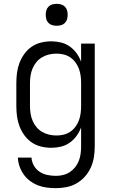

<svg xmlns="http://www.w3.org/2000/svg" viewBox="-20 -757 590 999"><path d="M271 222Q247 222 223.5 219Q200 216 178 207.5Q156 199 136.5 184.5Q117 170 103.5 151Q90 132 82 109.5Q74 87 73 63H144Q145 85 156.5 105Q168 125 186.5 137Q205 149 227 153.5Q249 158 271 158Q290 158 308.5 153.5Q327 149 343 138.5Q359 128 371 113Q383 98 390 80Q397 62 399.5 43Q402 24 402 5V-94Q393 -70 378 -49.5Q363 -29 342.5 -14.5Q322 0 297 6Q272 12 247 12Q220 12 193.5 5.5Q167 -1 145 -16Q123 -31 107 -53Q91 -75 81.5 -100Q72 -125 68.5 -151.5Q65 -178 65 -205V-325Q65 -352 68.5 -378.5Q72 -405 81.5 -430Q91 -455 107 -477Q123 -499 145 -514Q167 -529 193.5 -535.5Q220 -542 247 -542Q272 -542 297 -536Q322 -530 342.5 -515.5Q363 -501 378 -480.5Q393 -460 402 -436V-530H473V5Q473 33 468.5 61Q464 89 452.5 114.5Q441 140 422 161.5Q403 183 378.5 197Q354 211 326.5 216.5Q299 222 271 222ZM274 -52Q293 -52 311.5 -56.5Q330 -61 345.5 -71.5Q361 -82 372.5 -97.5Q384 -113 390.5 -130.5Q397 -148 399.5 -167Q402 -186 402 -205V-325Q402 -344 399.5 -363Q397 -382 390.5 -399.5Q384 -417 372.5 -432.5Q361 -448 345.5 -458.5Q330 -469 311.5 -473.5Q293 -478 274 -478Q254 -478 235 -473.5Q216 -469 199 -459Q182 -449 169.5 -434Q157 -419 149.5 -401Q142 -383 139 -363.5Q136 -344 136 -325V-205Q136 -186 139 -166.5Q142 -147 149.5 -129Q157 -111 169.5 -96Q182 -81 199 -71Q216 -61 235 -56.5Q254 -52 274 -52ZM275 -623Q263 -623 252 -626Q241 -629 232.5 -637.5Q224 -646 221 -657Q218 -668 218 -680Q218 -692 221 -703Q224 -714 232.5 -722.5Q241 -731 252 -734Q263 -737 275 -737Q287 -737 298 -734Q309 -731 317.5 -722.5Q326 -714 329 -703Q332 -692 332 -680Q332 -668 329 -657Q326 -646 317.5 -637.5Q309 -629 298 -626Q287 -623 275 -623Z"/></svg>

Font: Lode
Style: Regular
Weight: 400
Monospace: yes
Designer: Belleve Invis
Foundry: Belleve Invis
Version: Version 29.2.0; ttfautohint (v1.8.3)